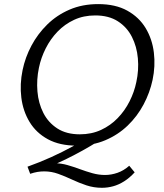

<svg xmlns="http://www.w3.org/2000/svg" viewBox="-20 -687 786 918"><path d="M347.1 9.4Q265.3 9.4 209.1 -21.2Q153 -51.7 121.5 -103.7Q90 -155.7 82 -220.2Q74 -284.7 88 -352.1Q100.5 -412.7 130.4 -468.9Q160.3 -525 206 -569.9Q251.6 -614.7 312.6 -641Q373.6 -667.4 449.5 -667.4Q532.2 -667.4 588.5 -636.1Q644.9 -604.9 676.5 -552.4Q708 -499.9 715.7 -435.4Q723.5 -370.9 709.5 -304.9Q696.5 -243.9 666.4 -187.3Q636.3 -130.6 590.4 -86.5Q544.5 -42.4 483.5 -16.5Q422.5 9.4 347.1 9.4ZM361.7 -44.8Q417.6 -44.8 463 -65.8Q508.3 -86.7 542.6 -122.2Q576.9 -157.6 599.5 -202.5Q622.1 -247.3 631.9 -295Q644.3 -351.9 639.2 -408.1Q634.2 -464.4 610.7 -510.7Q587.2 -557.1 543.7 -585.1Q500.3 -613.2 435.4 -613.2Q379.5 -613.2 334.4 -592.2Q289.3 -571.3 255.2 -535.8Q221.1 -500.4 198.5 -455.5Q175.9 -410.7 166.1 -363Q154.2 -306.1 159 -249.6Q163.8 -193.2 187.3 -147Q210.8 -100.9 254 -72.9Q297.3 -44.8 361.7 -44.8ZM124.3 144 111.5 110Q171.7 88.4 224.8 64.3Q277.9 40.2 327.2 13.3Q376.5 -13.5 423.7 -42.7L449.2 -11.1Q374.9 35.2 297.7 73Q220.5 110.8 124.3 144ZM467.4 210.9Q428.3 210.9 393 199.1Q357.7 187.3 324.4 171.6Q291.1 156 258.5 144.2Q225.8 132.4 191.5 132.4Q174.9 132.4 159.2 135Q143.5 137.6 124.3 144L156 108.3Q171.6 102.4 186 99.4Q200.5 96.5 214.3 95Q228.2 93.5 241.7 93.5Q272 93.5 301.8 102Q331.6 110.5 361.4 121.5Q391.2 132.5 421.6 141.1Q452.1 149.6 482.1 149.6Q511.9 149.6 541.8 139.2Q571.7 128.8 597.9 105.5L623.9 137Q599.6 163.5 573.6 179.9Q547.6 196.4 521 203.6Q494.4 210.9 467.4 210.9Z"/></svg>

Font: Ysabeau
Style: Bold Italic
Weight: 700
Italic angle: -12°
Designer: Christian Thalmann (Catharsis Fonts)
Version: Version 2.002